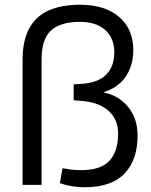

<svg xmlns="http://www.w3.org/2000/svg" viewBox="-20 -778 637 808"><path d="M336 10Q317 10 295.5 7.5Q274 5 256 0L232 -7L243 -70L262 -67Q278 -64 294 -63Q310 -62 322 -62Q404 -62 440.5 -101.5Q477 -141 477 -216Q477 -278 434 -314Q391 -350 315 -354L290 -356V-423L320 -425Q392 -429 426.5 -463.5Q461 -498 461 -558Q461 -617 423 -651.5Q385 -686 316 -686Q234 -686 194.5 -649.5Q155 -613 155 -528V0H75V-526Q75 -606 102.5 -657.5Q130 -709 183.5 -733.5Q237 -758 318 -758Q421 -758 481 -707Q541 -656 541 -566Q541 -525 527 -489.5Q513 -454 485.5 -428.5Q458 -403 416 -390V-389Q458 -381 490.5 -356Q523 -331 541 -293.5Q559 -256 559 -208Q559 -105 504 -47.5Q449 10 336 10Z"/></svg>

Font: REM Medium Light
Style: Regular
Weight: 300
Version: Version 1.005;gftools[0.9.28]